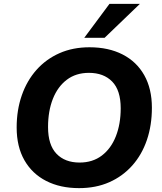

<svg xmlns="http://www.w3.org/2000/svg" viewBox="-20 -960 836 991"><path d="M388 11Q291 11 218.5 -26Q146 -63 106 -133Q66 -203 66 -302Q66 -392 92.5 -468Q119 -544 168.5 -599.5Q218 -655 287 -685.5Q356 -716 442 -716Q540 -716 612.5 -679Q685 -642 724.5 -572Q764 -502 764 -404Q764 -313 738 -237Q712 -161 662.5 -105.5Q613 -50 544 -19.5Q475 11 388 11ZM391 -121Q458 -121 505.5 -157Q553 -193 578 -256.5Q603 -320 603 -401Q603 -494 559 -539Q515 -584 439 -584Q372 -584 325 -548.5Q278 -513 253 -450Q228 -387 228 -304Q228 -212 271.5 -166.5Q315 -121 391 -121ZM415 -765 545 -940H702L520 -765Z"/></svg>

Font: Nunito Sans 12pt ExtraLight 12pt ExtraBold
Style: Italic
Weight: 800
Italic angle: -9°
Version: Version 3.101;gftools[0.9.27]